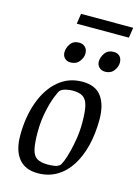

<svg xmlns="http://www.w3.org/2000/svg" viewBox="-128 -924 721 1003"><g transform="rotate(15 232.0 -422.5)"><path d="M178.4 9.4Q109.9 9.4 74.8 -34.1Q39.6 -77.6 39.6 -157.9Q39.6 -258 68.6 -338.5Q97.5 -419 152.1 -466Q206.6 -513 282.2 -513Q352.9 -513 385.5 -468.6Q418.2 -424.2 418.2 -344.1Q418.2 -269 402.5 -204.6Q386.7 -140.3 356.3 -92.2Q325.9 -44.1 280.9 -17.4Q236 9.4 178.4 9.4ZM216.1 -47.9Q233.1 -47.9 251.4 -50.4Q269.7 -52.9 281 -62Q287.3 -67.5 296.4 -90.1Q305.4 -112.7 314.2 -146.4Q323 -180.1 329.3 -220.8Q335.6 -261.6 335.6 -304.2Q335.6 -362.9 328 -395.7Q320.3 -428.4 300.7 -441.7Q281.1 -454.9 243.3 -454.9Q226.3 -454.9 207.4 -450.2Q188.5 -445.4 178.7 -436.4Q171.3 -428.7 157.8 -393.9Q144.3 -359.1 133.7 -307.8Q123 -256.4 123 -198.7Q123 -138.5 130.8 -105.7Q138.6 -72.9 159.1 -60.4Q179.7 -47.9 216.1 -47.9ZM380.9 -593.9Q360.9 -593.9 348.6 -606.4Q336.2 -619 336.2 -637.2Q336.2 -660.6 352.1 -683.2Q367.9 -705.7 399.3 -705.7Q420.1 -705.7 432.1 -693.3Q444.1 -680.9 444.1 -658.6Q444.1 -636.8 428 -615.4Q411.8 -593.9 380.9 -593.9ZM194 -593.9Q173.9 -593.9 162 -606.4Q150.2 -619 150.2 -637.2Q150.2 -660.6 165.5 -683.2Q180.9 -705.7 212.4 -705.7Q232.4 -705.7 245.2 -693.3Q258 -680.9 258 -658.6Q258 -636.8 241.5 -615.4Q224.9 -593.9 194 -593.9ZM173.9 -798 182.2 -853.5H464.1L455.8 -798Z"/></g></svg>

Font: Faustina Light
Style: Italic
Weight: 300
Italic angle: -8°
Designer: Alfonso Garcia
Foundry: http://www.omnibus-type.com
Version: Version 1.200